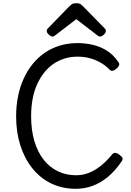

<svg xmlns="http://www.w3.org/2000/svg" viewBox="-20 -1164 818 1203"><path d="M456 19Q370 19 301 -14.5Q232 -48 183 -109Q134 -170 107.5 -253Q81 -336 81 -435Q81 -501 93 -560.5Q105 -620 128.5 -671.5Q152 -723 185.5 -764Q219 -805 261.5 -834Q304 -863 355.5 -878.5Q407 -894 466 -894Q512 -894 558 -884Q604 -874 646.5 -848.5Q689 -823 722 -775Q730 -763 726 -754Q722 -745 711 -735Q697 -723 686.5 -720.5Q676 -718 666 -728Q641 -754 609.5 -772Q578 -790 542 -799.5Q506 -809 466 -809Q423 -809 385.5 -797.5Q348 -786 315.5 -764Q283 -742 257.5 -710Q232 -678 213 -636.5Q194 -595 184.5 -544.5Q175 -494 175 -435Q175 -347 196 -278Q217 -209 254.5 -162Q292 -115 343.5 -90.5Q395 -66 456 -66Q493 -66 524.5 -76.5Q556 -87 584.5 -105.5Q613 -124 637.5 -147.5Q662 -171 684 -198Q693 -208 704.5 -206Q716 -204 730 -193Q745 -182 747.5 -173Q750 -164 742 -153Q703 -95 657 -56.5Q611 -18 560 0.5Q509 19 456 19ZM308 -935Q299 -935 286 -947Q273 -959 273 -969Q273 -972 273.5 -976Q274 -980 279 -985L414 -1124Q421 -1131 430 -1137.5Q439 -1144 458 -1144Q477 -1144 485.5 -1137.5Q494 -1131 501 -1124L637 -985Q642 -980 642.5 -976Q643 -972 643 -969Q643 -959 630.5 -947Q618 -935 608 -935Q601 -935 596 -938.5Q591 -942 583 -948L458 -1044L333 -948Q326 -942 320.5 -938.5Q315 -935 308 -935Z"/></svg>

Font: Playwrite HR Lijeva
Style: Regular
Weight: 400
Designer: Veronika Burian, José Scaglione
Foundry: TypeTogether
Version: Version 1.002